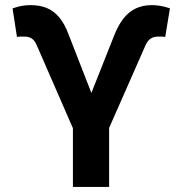

<svg xmlns="http://www.w3.org/2000/svg" viewBox="-20 -737 720 757"><path d="M267.5 -231.4 124 -560.6Q119.7 -571.2 112.9 -578.6Q106 -585.9 97.1 -589.4Q88.2 -592.8 76.3 -592.8H65.9Q59.9 -592.8 54.1 -592.4Q48.3 -592 46.9 -591.2L29.5 -703.7Q31.5 -704.1 32.9 -704.8Q34.3 -705.5 35.7 -705.9Q53.2 -711.8 68.4 -714.3Q83.6 -716.8 101 -716.8Q135.8 -716.8 163.1 -706Q190.4 -695.2 212.6 -669.7Q234.7 -644.1 251 -599.7L340.3 -370.6L429.4 -595.3Q445.7 -637.3 466.8 -664Q487.9 -690.8 515.5 -703.8Q543 -716.8 578.4 -716.8Q594.6 -716.8 611.3 -714.1Q628 -711.4 647.1 -705.1Q648.1 -705.1 648.5 -704.6Q649 -704.1 650 -704.1L631.4 -591.2Q630 -592 624.5 -592.4Q618.9 -592.8 612.4 -592.8H602.5Q591.1 -592.8 581.9 -589.1Q572.7 -585.3 566 -578Q559.4 -570.7 554.7 -560.6L410.2 -232.5V0H267.5Z"/></svg>

Font: Pretendard GOV Variable
Style: Regular
Weight: 400
Designer: Base glyphs from Inter by Rasmus Andersson; Hangul glyphs from Noto Sans CJK(Source Han Sans) by Jang Soo-young and Kang
Foundry: Kil Hyung-jin
Version: Version 1.307;Glyphs 3.2 (3192)